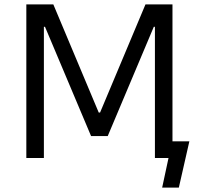

<svg xmlns="http://www.w3.org/2000/svg" viewBox="-20 -720 912 875"><path d="M100 0H180V-598H185L395 -100H471L681 -598H686V0H748L719 135H795L843 -76H766V-700H643L436 -207H430L223 -700H100Z"/></svg>

Font: Fixel Display Regular
Style: Regular
Weight: 400
Designer: AlfaBravo + MacPaw
Foundry: Kyrylo Tkachov, Marchela Mozhyna, Serhii Makarenko, Maria Weinstein, Zakhar Kryvoshyya
Version: Version 1.211